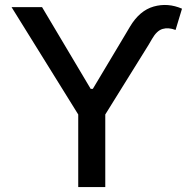

<svg xmlns="http://www.w3.org/2000/svg" viewBox="-20 -756 774 776"><path d="M580.6 -574.9 405.5 -293.3V0H296.2V-293.3L26.6 -727.3H149.9L346.6 -396.7H355.1L486.9 -617.2L505 -647.7Q544 -713.4 601.2 -729.6Q658.4 -745.7 715.6 -720.9L689.6 -634.9Q660.5 -646 637.1 -639Q613.6 -632.1 594.5 -598.7Z"/></svg>

Font: Inter UI Medium
Style: Regular
Weight: 500
Designer: Rasmus Andersson
Foundry: rsms
Version: 3.2;8d6f07862